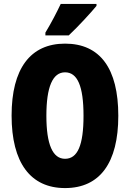

<svg xmlns="http://www.w3.org/2000/svg" viewBox="-20 -947 661 977"><path d="M471 -917V-927H289C268 -883 243 -834 211 -781V-767H330C380 -814 443 -883 471 -917ZM582 -358C582 -599 489 -725 311 -725C134 -725 39 -597 39 -359C39 -119 135 10 311 10C488 10 582 -118 582 -358ZM216 -358C216 -505 248 -579 311 -579C374 -579 405 -509 405 -358C405 -208 375 -139 311 -139C248 -139 216 -212 216 -358Z"/></svg>

Font: Noto Sans Myanmar UI ExtraCondensed Black
Style: Regular
Weight: 900
Width: 2
Designer: Monotype Design Team
Foundry: Monotype Imaging Inc.
Version: Version 2.103